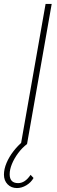

<svg xmlns="http://www.w3.org/2000/svg" viewBox="-59 -730 290 973"><path d="M47 0 172 -710H203L78 0ZM27 223Q-2 223 -20.5 204Q-39 185 -39 155Q-39 127 -26 96Q-13 65 9.5 36Q32 7 58 -14L78 0Q53 19 33 46Q13 73 1.5 101Q-10 129 -10 153Q-10 198 33 198Q68 198 96 156L111 172Q98 195 74.5 209Q51 223 27 223Z"/></svg>

Font: Livvic Thin
Style: Italic
Weight: 250
Italic angle: -10°
Designer: Jacques Le Bailly, Baron von Fonthausen
Version: Version 1.001; ttfautohint (v1.8.2)